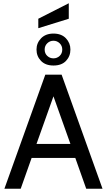

<svg xmlns="http://www.w3.org/2000/svg" viewBox="-20 -1158 656 1178"><path d="M442 -189H174L107 0H7L258 -700H358L609 0H509ZM412 -275 308 -567 204 -275ZM204 -854Q204 -894 232 -923Q260 -952 308 -952Q357 -952 384.5 -923Q412 -894 412 -854Q412 -813 385 -784.5Q358 -756 308 -756Q259 -756 231.5 -784.5Q204 -813 204 -854ZM362 -854Q362 -877 346 -892.5Q330 -908 308 -908Q286 -908 270 -892.5Q254 -877 254 -854Q254 -830 270 -815Q286 -800 308 -800Q330 -800 346 -815Q362 -830 362 -854ZM215 -1043 402 -1138V-1043L215 -985Z"/></svg>

Font: Cabin
Style: Regular
Weight: 400
Designer: Pablo Impallari
Foundry: Pablo Impallari. http://www.impallari.com Igino Marini. http://www.ikern.com
Version: Version 2.001